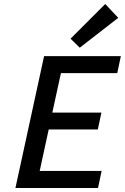

<svg xmlns="http://www.w3.org/2000/svg" viewBox="-20 -938 623 958"><path d="M284 -573 241 -376H486L468 -292H223L178 -85H487L469 0H57L200 -658H583L565 -573ZM332 -745 505 -918 570 -849 378 -700Z"/></svg>

Font: Ysabeau Semibold
Style: Italic
Weight: 600
Italic angle: -12°
Designer: Christian Thalmann (Catharsis Fonts)
Version: Version 0.003